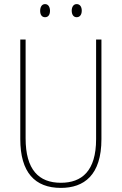

<svg xmlns="http://www.w3.org/2000/svg" viewBox="-20 -907 594 937"><path d="M176 -854C176 -837 183 -823 200 -823C216 -823 224 -836 224 -854C224 -872 216 -887 200 -887C183 -887 176 -871 176 -854ZM330 -855C330 -837 338 -823 354 -823C371 -823 379 -837 379 -855C379 -873 371 -887 354 -887C338 -887 330 -872 330 -855ZM475 -228V-714H449V-228C449 -72 379 -15 277 -15C169 -15 105 -79 105 -232V-714H79V-228C79 -66 150 10 277 10C390 10 475 -52 475 -228Z"/></svg>

Font: Noto Sans Sinhala UI Condensed Thin
Style: Regular
Weight: 100
Width: 3
Designer: Jelle Bosma - Monotype Design Team
Foundry: Monotype Imaging Inc.
Version: Version 2.006